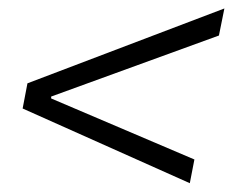

<svg xmlns="http://www.w3.org/2000/svg" viewBox="-20 -529 548 447"><path d="M421.9 -102.5 32.7 -276.4 43.9 -335 502.4 -509.3 489.7 -446.3 99.1 -304.2V-299.8L432.6 -157.7Z"/></svg>

Font: Reddit Sans Light
Style: Italic
Weight: 300
Italic angle: -11.25°
Designer: Stephen Hutchings
Version: Version 1.013